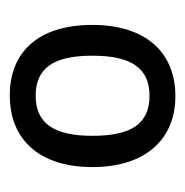

<svg xmlns="http://www.w3.org/2000/svg" viewBox="-13 -749 379 393"><g transform="rotate(-90 176.5 -552.5)"><path d="M322 -553C322 -664 266 -722 178 -722C87 -722 31 -661 31 -553C31 -443 89 -383 176 -383C267 -383 322 -445 322 -553ZM95 -553C95 -632 121 -669 177 -669C234 -669 259 -632 259 -553C259 -474 234 -436 177 -436C119 -436 95 -474 95 -553Z"/></g></svg>

Font: Noto Sans Lao SemiCondensed
Style: Regular
Weight: 400
Width: 4
Designer: Monotype Design Team
Foundry: Monotype Imaging Inc.
Version: Version 2.004